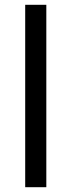

<svg xmlns="http://www.w3.org/2000/svg" viewBox="-20 -780 298 800"><path d="M173 0H85V-760H173Z"/></svg>

Font: Noto Sans Thai
Style: Regular
Weight: 400
Designer: Monotype Design Team
Foundry: Monotype Imaging Inc.
Version: Version 2.001